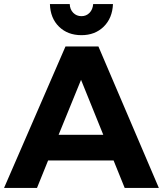

<svg xmlns="http://www.w3.org/2000/svg" viewBox="-23 -930 806 950"><path d="M380 -756Q312 -756 269 -798Q226 -840 224 -910H322Q323 -883 339.5 -866.5Q356 -850 380 -850Q404 -850 420 -866.5Q436 -883 438 -910H536Q533 -840 490 -798Q447 -756 380 -756ZM594 0 539 -136H215L160 0H-3L301 -700H464L763 0ZM267 -263H488L378 -535Z"/></svg>

Font: Montserrat-Arabic SemiBold
Style: Regular
Weight: 600
Designer: Mohamed Gaber
Foundry: Kief Type Foundry
Version: Version 5.008;PS 005.008;hotconv 1.0.88;makeotf.lib2.5.64775